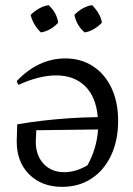

<svg xmlns="http://www.w3.org/2000/svg" viewBox="-20 -718 516 746"><path d="M234 -491Q295 -491 341.5 -460.5Q388 -430 413.5 -375.5Q439 -321 439 -248Q439 -173 412 -115Q385 -57 336 -24.5Q287 8 221 8Q142 8 93 -41Q44 -90 45 -171L47 -235Q100 -244 148.5 -249.5Q197 -255 248 -258.5Q299 -262 360 -263Q353 -342 310.5 -383.5Q268 -425 198 -425Q132 -425 51 -388L45 -403Q129 -491 234 -491ZM119 -168Q119 -114 149.5 -81.5Q180 -49 230 -49Q275 -49 320 -76Q356 -141 361 -215L121 -212ZM169 -698Q201 -668 206 -630Q194 -616 176 -605.5Q158 -595 139 -592Q125 -605 114.5 -622.5Q104 -640 99 -660Q113 -674 131 -684.5Q149 -695 169 -698ZM338 -698Q352 -684 362.5 -666.5Q373 -649 376 -630Q363 -616 345.5 -605.5Q328 -595 309 -592Q278 -618 269 -660Q282 -674 300 -684.5Q318 -695 338 -698Z"/></svg>

Font: Piazzolla
Style: Regular
Weight: 400
Designer: Juan Pablo del Peral
Foundry: Huerta Tipografica
Version: Version 1.330